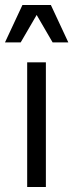

<svg xmlns="http://www.w3.org/2000/svg" viewBox="-34 -750 294 770"><path d="M75 -500H150V0H75ZM56 -730H170L240 -580H177L113 -690L49 -580H-14Z"/></svg>

Font: Uncut Sans Variable
Style: Regular
Weight: 400
Designer: Kasper Nordkvist
Foundry: UNCUT.wtf
Version: Version 1.303;Glyphs 3.1.2 (3151)